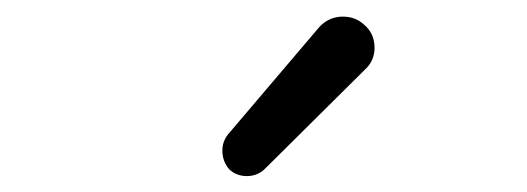

<svg xmlns="http://www.w3.org/2000/svg" viewBox="-20 -866 642 234"><path d="M301.8 -659.2Q293 -651.4 280.8 -651.4Q268.6 -651.4 259.8 -659.2Q251 -668.9 251 -682.6Q251 -693.4 257.8 -702.1L369.1 -833Q379.9 -844.7 395.5 -845.7Q397.5 -845.7 398.4 -845.7Q413.1 -845.7 423.8 -835.9Q436.5 -825.2 436.5 -807.6Q436.5 -792 424.8 -781.2Z"/></svg>

Font: Gen Jyuu Gothic Normal
Style: Regular
Weight: 300
Designer: [Source Han Sans]
Ryoko NISHIZUKA  (kana & ideographs); Paul D. Hunt (Latin, Greek & Cyrillic); Wenlong ZHANG  (bopomofo
Version: Version 1.002.20150607